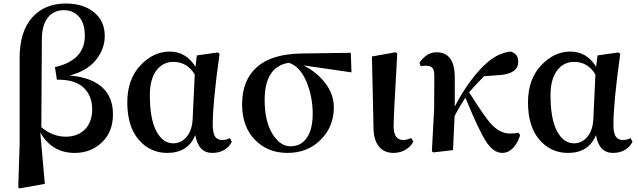

<svg xmlns="http://www.w3.org/2000/svg" viewBox="-20 -839 3572 1073"><path d="M213.9 -617.2 210.9 -127.9Q274.4 -75.2 346.7 -75.2Q415 -75.2 455.1 -116.2Q495.1 -157.2 495.1 -227.5Q495.1 -304.7 446.3 -350.1Q397.5 -395.5 297.9 -393.6L287.1 -463.9Q454.1 -502 454.1 -639.6Q454.1 -708 421.9 -745.1Q389.6 -782.2 336.9 -782.2Q279.3 -782.2 246.6 -739.7Q213.9 -697.3 213.9 -617.2ZM89.8 -35.2V-514.6Q89.8 -662.1 159.2 -740.7Q228.5 -819.3 348.6 -819.3Q445.3 -819.3 505.4 -770.5Q565.4 -721.7 565.4 -637.7Q565.4 -565.4 516.1 -503.9Q466.8 -442.4 369.1 -417Q488.3 -407.2 549.8 -352.1Q611.3 -296.9 611.3 -200.2Q611.3 -102.5 549.8 -43.5Q488.3 15.6 397.5 15.6Q270.5 15.6 205.1 -98.6L230.5 188.5L89.8 213.9L82 208Z M1056.6 -173.8 1068.4 -422.9Q1025.4 -493.2 949.2 -493.2Q889.6 -493.2 853.5 -444.3Q817.4 -395.5 817.4 -306.6Q817.4 -174.8 853.5 -106.4Q889.6 -38.1 948.2 -38.1Q993.2 -38.1 1023.4 -74.7Q1053.7 -111.3 1056.6 -173.8ZM1264.6 -67.4 1275.4 -46.9Q1262.7 -19.5 1234.4 -2Q1206.1 15.6 1166 15.6Q1088.9 15.6 1071.3 -84Q1030.3 15.6 915 15.6Q818.4 15.6 754.9 -58.6Q691.4 -132.8 691.4 -266.6Q691.4 -395.5 764.2 -473.1Q836.9 -550.8 928.7 -550.8Q1019.5 -550.8 1072.3 -465.8L1080.1 -529.3L1197.3 -545.9L1207 -538.1Q1168.9 -266.6 1168.9 -144.5Q1168.9 -94.7 1182.1 -75.7Q1195.3 -56.6 1221.7 -56.6Q1246.1 -56.6 1264.6 -67.4Z M1727.5 -203.1Q1727.5 -298.8 1692.4 -382.8Q1657.2 -466.8 1594.7 -488.3Q1459 -466.8 1459 -280.3Q1459 -162.1 1502 -91.8Q1544.9 -21.5 1603.5 -21.5Q1662.1 -21.5 1694.8 -68.8Q1727.5 -116.2 1727.5 -203.1ZM1944.3 -434.6 1675.8 -473.6Q1749 -437.5 1797.4 -375Q1845.7 -312.5 1845.7 -239.3Q1845.7 -131.8 1772.5 -58.1Q1699.2 15.6 1586.9 15.6Q1475.6 15.6 1404.3 -58.1Q1333 -131.8 1333 -255.9Q1333 -390.6 1415.5 -463.9Q1498 -537.1 1663.1 -540L1940.4 -543.9Z M2179.7 15.6Q2127 15.6 2097.7 -20Q2068.4 -55.7 2067.4 -124L2058.6 -523.4L2191.4 -546.9L2200.2 -540Q2179.7 -192.4 2179.7 -131.8Q2180.7 -56.6 2233.4 -56.6Q2252.9 -56.6 2278.3 -67.4L2290 -47.9Q2278.3 -22.5 2248 -3.4Q2217.8 15.6 2179.7 15.6Z M2877.9 -97.7 2886.7 -83Q2871.1 -34.2 2844.7 -9.3Q2818.4 15.6 2788.1 15.6Q2736.3 15.6 2694.3 -51.3Q2652.3 -118.2 2581.1 -293Q2546.9 -242.2 2520.5 -190.4Q2514.6 -72.3 2511.7 0L2402.3 12.7L2393.6 6.8L2406.2 -231.4L2407.2 -407.2Q2408.2 -444.3 2397.9 -458Q2387.7 -471.7 2361.3 -471.7Q2341.8 -471.7 2331.1 -468.8L2324.2 -488.3Q2364.3 -546.9 2418.9 -546.9Q2521.5 -546.9 2521.5 -407.2V-243.2Q2558.6 -317.4 2608.9 -385.3Q2659.2 -453.1 2708 -494.1Q2768.6 -543.9 2833 -550.8Q2876 -540 2876 -494.1Q2876 -428.7 2777.3 -419.9L2685.5 -413.1Q2645.5 -374 2601.6 -323.2Q2689.5 -184.6 2721.7 -149.4Q2772.5 -92.8 2829.1 -92.8Q2860.4 -92.8 2877.9 -97.7Z M3295.9 -173.8 3307.6 -422.9Q3264.6 -493.2 3188.5 -493.2Q3128.9 -493.2 3092.8 -444.3Q3056.6 -395.5 3056.6 -306.6Q3056.6 -174.8 3092.8 -106.4Q3128.9 -38.1 3187.5 -38.1Q3232.4 -38.1 3262.7 -74.7Q3293 -111.3 3295.9 -173.8ZM3503.9 -67.4 3514.6 -46.9Q3502 -19.5 3473.6 -2Q3445.3 15.6 3405.3 15.6Q3328.1 15.6 3310.5 -84Q3269.5 15.6 3154.3 15.6Q3057.6 15.6 2994.1 -58.6Q2930.7 -132.8 2930.7 -266.6Q2930.7 -395.5 3003.4 -473.1Q3076.2 -550.8 3168 -550.8Q3258.8 -550.8 3311.5 -465.8L3319.3 -529.3L3436.5 -545.9L3446.3 -538.1Q3408.2 -266.6 3408.2 -144.5Q3408.2 -94.7 3421.4 -75.7Q3434.6 -56.6 3460.9 -56.6Q3485.4 -56.6 3503.9 -67.4Z"/></svg>

Font: GenRyuMin TW TTF Bold
Style: Regular
Weight: 700
Version: Version 1.300